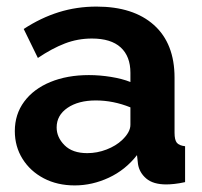

<svg xmlns="http://www.w3.org/2000/svg" viewBox="-20 -553 614 583"><path d="M25 -155Q25 -206 53.5 -244.5Q82 -283 133 -304Q184 -325 250 -325Q283 -325 317 -319.5Q351 -314 376 -304V-332Q376 -382 346.5 -409Q317 -436 259 -436Q216 -436 177 -421Q138 -406 95 -377L52 -465Q104 -499 158.5 -516Q213 -533 273 -533Q385 -533 447.5 -477Q510 -421 510 -317V-150Q510 -128 517 -119.5Q524 -111 542 -109V0Q524 4 509.5 5.5Q495 7 485 7Q445 7 424 -11Q403 -29 399 -55L396 -82Q361 -37 310.5 -13.5Q260 10 207 10Q154 10 113 -11.5Q72 -33 48.5 -70.5Q25 -108 25 -155ZM351 -128Q376 -152 376 -174V-227Q324 -248 271 -248Q218 -248 185 -225.5Q152 -203 152 -166Q152 -136 176 -112Q200 -88 245 -88Q275 -88 303.5 -99Q332 -110 351 -128Z"/></svg>

Font: Raleway
Style: Bold
Weight: 700
Designer: Matt McInerney, Pablo Impallari, Rodrigo Fuenzalida
Foundry: Matt McInerney, Pablo Impallari, Rodrigo Fuenzalida
Version: Version 4.026